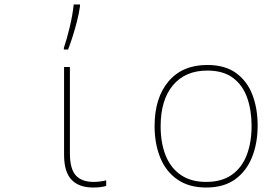

<svg xmlns="http://www.w3.org/2000/svg" viewBox="-20 -827 1240 857"><path d="M396 10Q332 10 299 -25Q266 -60 266 -136V-528H292V-143Q292 -73 318.5 -44Q345 -15 398 -15Q413 -15 427.5 -17Q442 -19 454 -22V3Q430 10 396 10ZM265 -613Q278 -651 291 -705Q304 -759 309 -807H337V-799Q333 -769 324 -733.5Q315 -698 304.5 -665Q294 -632 284 -606H265Z M900 10Q823 10 771.5 -26Q720 -62 695 -124Q670 -186 670 -264Q670 -390 732 -463.5Q794 -537 905 -537Q985 -537 1034.5 -500.5Q1084 -464 1107 -403Q1130 -342 1130 -267Q1130 -188 1105 -125.5Q1080 -63 1029.5 -26.5Q979 10 900 10ZM900 -15Q970 -15 1015 -47Q1060 -79 1081.5 -135.5Q1103 -192 1103 -265Q1103 -334 1083.5 -390Q1064 -446 1020.5 -479Q977 -512 905 -512Q807 -512 752 -446.5Q697 -381 697 -263Q697 -190 719 -134Q741 -78 786.5 -46.5Q832 -15 900 -15Z"/></svg>

Font: Noto Sans Mono Thin
Style: Regular
Weight: 100
Designer: Monotype Design Team
Foundry: Monotype Imaging Inc.
Version: Version 2.014